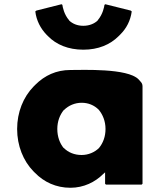

<svg xmlns="http://www.w3.org/2000/svg" viewBox="-20 -866 753 908"><path d="M282 -346H283C304 -367 334 -380 366 -380C397 -380 425 -369 447 -347C466 -324 479 -293 479 -256C479 -221 468 -190 448 -166C428 -146 398 -133 366 -133C332 -133 303 -145 282 -166H281C263 -188 251 -219 251 -256C251 -292 263 -323 282 -346ZM643 -482 635 -491C583 -544 372 -535 313 -535C246 -535 191 -509 147 -465L139 -457C90 -407 61 -335 61 -256C61 -177 90 -105 138 -56L145 -49C188 -5 245 22 313 22C376 22 430 -5 468 -43L477 -51V3L481 7H650L654 3V-458C654 -468 650 -475 643 -482ZM474 -843C473 -835 467 -799 442 -770V-769C427 -755 404 -744 374 -744C345 -744 323 -754 307 -769V-770C283 -797 276 -834 275 -843L271 -846L152 -816L147 -812C152 -769 172 -731 200 -702L207 -695C246 -655 303 -631 374 -631C445 -631 501 -655 541 -695L549 -703C578 -732 597 -768 603 -812L598 -816L478 -846Z"/></svg>

Font: Hussar Woodtype
Style: Bd
Weight: 900
Foundry: Cannot Into Space Fonts
Version: Version 1.07